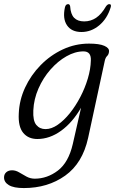

<svg xmlns="http://www.w3.org/2000/svg" viewBox="-60 -680 578 951"><path d="M376.5 3Q349 128.5 262.8 190Q176.5 251.5 58 251.5Q8 251.5 -16 237Q-40 222.5 -40 199Q-40 183 -29 173.2Q-18 163.5 0 163.5Q17.5 163.5 34.8 173.8Q52 184 71 194.5Q90 205 112 205Q174 205 226.8 164.8Q279.5 124.5 300.5 33.5L341.5 -146.5Q299 -73 242.5 -32.2Q186 8.5 125 8.5Q80 8.5 54.8 -22.2Q29.5 -53 33 -117.5Q35.5 -184 64.2 -246Q93 -308 141.2 -357.2Q189.5 -406.5 251 -435.2Q312.5 -464 381 -464Q432 -464 456.8 -453Q481.5 -442 480 -425.5Q479 -410.5 470.8 -402.8Q462.5 -395 459 -379ZM105 -133Q102.5 -82 119.8 -61.2Q137 -40.5 165.5 -40.5Q195 -40.5 226 -62Q257 -83.5 285.8 -119.2Q314.5 -155 337.8 -199.5Q361 -244 375 -291Q389 -338 390 -380.5Q392 -425.5 353.5 -425.5Q312 -425.5 269.2 -401.2Q226.5 -377 190 -335.5Q153.5 -294 130.5 -241.5Q107.5 -189 105 -133ZM357 -574Q389.5 -574 416 -591.8Q442.5 -609.5 465 -648.5Q473 -659.5 481 -659.5Q493.5 -659.5 488 -643Q471 -587.5 431.5 -554.5Q392 -521.5 343.5 -521.5Q294.5 -521.5 272 -554.5Q249.5 -587.5 261.5 -643Q265 -659.5 277.5 -659.5Q285.5 -659.5 287.5 -648.5Q290 -609.5 307.2 -591.8Q324.5 -574 357 -574Z"/></svg>

Font: Fraunces 9pt Soft Light
Style: Italic
Weight: 300
Italic angle: -16°
Version: Version 1.000;[0bf87f6ff]